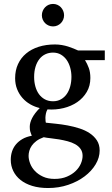

<svg xmlns="http://www.w3.org/2000/svg" viewBox="-20 -718 565 967"><path d="M396 66.9Q396 46.4 385.7 32Q375.5 17.6 358.6 8.3Q341.8 -1 320.6 -6.6Q299.3 -12.2 277.6 -15.9Q255.9 -19.5 235.4 -21.7Q214.8 -23.9 200.2 -26.9Q178.2 -19 163.6 -8.1Q148.9 2.9 140.1 15.6Q131.3 28.3 127.7 41.5Q124 54.7 124 66.9Q124 85 131.8 105.5Q139.6 126 155.8 143.1Q171.9 160.2 196.5 171.6Q221.2 183.1 254.9 183.1Q290.5 183.1 317.1 171.6Q343.8 160.2 361.3 143.1Q378.9 126 387.5 105.5Q396 85 396 66.9ZM339.8 -331.1Q339.8 -354.5 333.7 -376.7Q327.6 -398.9 315.9 -415.8Q304.2 -432.6 286.9 -442.9Q269.5 -453.1 247.1 -453.1Q226.1 -453.1 208.5 -444.8Q190.9 -436.5 178.5 -420.7Q166 -404.8 158.9 -381.8Q151.9 -358.9 151.9 -330.1Q151.9 -305.2 158 -283Q164.1 -260.7 176 -244.1Q188 -227.5 205.8 -217.8Q223.6 -208 247.1 -208Q269.5 -208 286.9 -217.8Q304.2 -227.5 315.9 -244.1Q327.6 -260.7 333.7 -283.2Q339.8 -305.7 339.8 -331.1ZM408.2 -415Q419.4 -397 427.2 -375.7Q435.1 -354.5 435.1 -325.2Q435.1 -285.6 417 -254.9Q398.9 -224.1 368.9 -203.6Q338.9 -183.1 300 -173.6Q261.2 -164.1 219.2 -167Q213.4 -157.2 211.2 -146Q209 -134.8 208.7 -125Q208.5 -115.2 209.5 -108.2Q210.4 -101.1 210.9 -100.1Q233.4 -97.7 262.2 -94.7Q291 -91.8 321 -86.2Q351.1 -80.6 380.1 -71.3Q409.2 -62 431.6 -47.1Q454.1 -32.2 468 -11Q481.9 10.3 481.9 40Q481.9 75.7 461.7 109.6Q441.4 143.6 406.2 170.2Q371.1 196.8 323.7 212.9Q276.4 229 222.2 229Q177.2 229 142.3 218.3Q107.4 207.5 83.5 188.5Q59.6 169.4 46.9 143.3Q34.2 117.2 34.2 86.9Q34.2 64.9 40.5 45.2Q46.9 25.4 60.1 9.5Q73.2 -6.3 93 -17.8Q112.8 -29.3 140.1 -34.2Q137.2 -42 135.3 -47.1Q133.3 -52.2 132.1 -56.9Q130.9 -61.5 130.4 -66.7Q129.9 -71.8 129.9 -80.1Q129.9 -99.6 141.8 -123.3Q153.8 -147 180.2 -173.8Q155.3 -179.7 132.8 -192.4Q110.4 -205.1 93.3 -224.4Q76.2 -243.7 66.2 -268.8Q56.2 -293.9 56.2 -324.2Q56.2 -363.8 70.8 -395.3Q85.4 -426.8 111.8 -448.7Q138.2 -470.7 175 -482.4Q211.9 -494.1 256.8 -494.1Q274.4 -494.1 291.3 -491.2Q308.1 -488.3 323 -483.6Q337.9 -479 350.6 -473.6Q363.3 -468.3 373 -463.9H507.8V-415ZM302.7 -641.1Q302.7 -629.4 298.3 -619.1Q293.9 -608.9 286.4 -601.3Q278.8 -593.8 268.8 -589.4Q258.8 -585 247.1 -585Q235.4 -585 225.1 -589.4Q214.8 -593.8 207.3 -601.3Q199.7 -608.9 195.3 -619.1Q190.9 -629.4 190.9 -641.1Q190.9 -652.8 195.3 -663.3Q199.7 -673.8 207.3 -681.6Q214.8 -689.5 225.1 -693.8Q235.4 -698.2 247.1 -698.2Q258.8 -698.2 268.8 -693.8Q278.8 -689.5 286.4 -681.6Q293.9 -673.8 298.3 -663.3Q302.7 -652.8 302.7 -641.1Z"/></svg>

Font: Charis SIL Phon
Style: Regular
Weight: 400
Foundry: SIL International
Version: Version 5.000